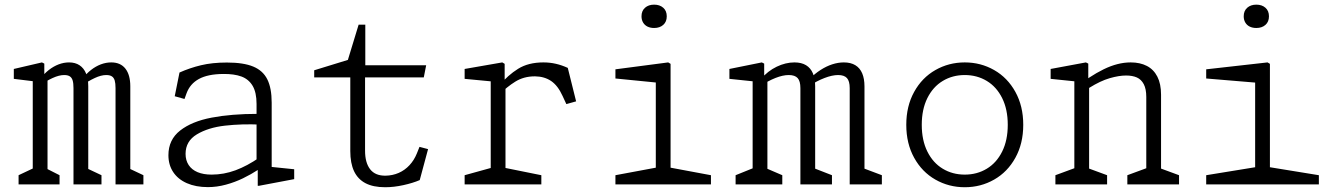

<svg xmlns="http://www.w3.org/2000/svg" viewBox="-20 -774 5620 806"><path d="M249.5 -459Q228 -459 200.8 -446.5Q173.5 -434 150.5 -417V-444.5Q165.5 -465 185 -480.2Q204.5 -495.5 226.2 -503.8Q248 -512 270 -512Q296 -512 314 -500Q332 -488 341.2 -465.5Q350.5 -443 350.5 -411.5V-40L335 -72L406 -38.5V0H288.5V-404Q288.5 -424.5 285 -436.2Q281.5 -448 273 -453.5Q264.5 -459 249.5 -459ZM426 -459Q404.5 -459 377.8 -446.5Q351 -434 327.5 -417V-444.5Q342.5 -465 362 -480.2Q381.5 -495.5 403.2 -503.8Q425 -512 447 -512Q486 -512 506.5 -485.8Q527 -459.5 527 -411.5V-40L511 -72L582 -38.5V0H465V-404Q465 -424.5 461.5 -436.2Q458 -448 449.5 -453.5Q441 -459 426 -459ZM58 -38.5 129 -72 117.5 -45V-457.5L139.5 -430.5L38 -443V-484.5L156 -512L166 -507V-446.5L179.5 -439.5V-40L164 -72L230 -38.5V0H58Z M1062 -68.5 1057 -79.5V-337.5Q1057 -386 1040.5 -413.8Q1024 -441.5 993.5 -452.8Q963 -464 917 -463.5Q852.5 -463 815 -442.5Q777.5 -422 763 -382L754.5 -358.5L713.5 -370L733.5 -469.5Q777 -489 824 -500.2Q871 -511.5 932.5 -511.5Q1002.5 -511.5 1043.2 -494.5Q1084 -477.5 1102.2 -440.8Q1120.5 -404 1120.5 -343V-50L1098 -75.5L1215 -63.5V-22L1067 6H1062ZM687 -122.5Q687 -187.5 736.2 -226Q785.5 -264.5 868.5 -280.2Q951.5 -296 1061 -296L1074.5 -251Q994.5 -254.5 924.2 -246.5Q854 -238.5 806.5 -210Q759 -181.5 759 -128Q759 -101 772 -81.2Q785 -61.5 809.5 -51.2Q834 -41 868.5 -41Q919.5 -41 968.8 -59.2Q1018 -77.5 1068.5 -112.5V-64.5L1065.5 -62.5Q1034 -42 1000 -25.5Q966 -9 928.2 1.2Q890.5 11.5 853 11.5Q802 11.5 764.5 -5Q727 -21.5 707 -51.8Q687 -82 687 -122.5Z M1450.5 -140V-461.5L1473 -449H1299V-479L1453.5 -526.5L1428.5 -483.5L1485.5 -670.5H1513.5V-486.5L1491 -500H1769L1759 -449H1491L1512.5 -461.5V-141Q1512.5 -91 1533.8 -63.5Q1555 -36 1598.5 -36.5Q1628 -37 1653.8 -48.2Q1679.5 -59.5 1699 -80.5Q1718.5 -101.5 1730 -130L1741 -157.5L1777 -148L1742 -18Q1713 -5.5 1673.2 3.2Q1633.5 12 1597 12Q1546.5 12 1514.2 -5Q1482 -22 1466.2 -55.5Q1450.5 -89 1450.5 -140Z M1930.5 -38.5 2051.5 -72 2040 -45V-457.5L2062 -430.5L1930.5 -443V-484.5L2088.5 -512L2098.5 -506V-426.5L2102 -419.5V-40L2086.5 -72L2252.5 -38.5V0H1930.5ZM2226.5 -453.5H2225Q2179 -453.5 2143.5 -431.5Q2108 -409.5 2076 -377L2075.5 -376.5V-414.5Q2112 -458.5 2155 -485.2Q2198 -512 2261 -512Q2288.5 -512 2313.5 -506.2Q2338.5 -500.5 2363.5 -489L2398.5 -348.5L2357.5 -337L2341.5 -371.5Q2322 -414.5 2293.8 -433.8Q2265.5 -453 2226.5 -453.5Z M2563.5 -38.5 2748.5 -73 2733 -41V-452.5L2755 -425.5L2563.5 -444.5V-483L2785 -512L2795 -506V-41L2779.5 -73L2964.5 -38.5V0H2563.5ZM2673 -705.5Q2673 -728.5 2687.8 -741.5Q2702.5 -754.5 2726 -754.5Q2749.5 -754.5 2764.2 -741.5Q2779 -728.5 2779 -705.5Q2779 -682.5 2764.2 -669.5Q2749.5 -656.5 2726 -656.5Q2710.5 -656.5 2698.5 -662.2Q2686.5 -668 2679.8 -679.2Q2673 -690.5 2673 -705.5Z M3291 -459Q3266.5 -459 3235.5 -446.8Q3204.5 -434.5 3174 -414V-442Q3203 -476 3240.5 -494Q3278 -512 3315 -512Q3344.5 -512 3363.8 -500.2Q3383 -488.5 3392.5 -466Q3402 -443.5 3402 -411.5V-40L3386.5 -72L3472.5 -38.5V0H3340V-404Q3340 -433.5 3328.5 -446.2Q3317 -459 3291 -459ZM3498.5 -459Q3473.5 -459 3441 -446.5Q3408.5 -434 3379 -414L3377.5 -441.5Q3400 -464.5 3424.5 -480.2Q3449 -496 3473.8 -504Q3498.5 -512 3522.5 -512Q3551.5 -512 3570.8 -500.2Q3590 -488.5 3599.5 -466Q3609 -443.5 3609 -411.5V-40L3593 -72L3682 -38.5V0H3547V-404Q3547 -433.5 3535.5 -446.2Q3524 -459 3498.5 -459ZM3068 -38.5 3151 -72 3139.5 -45V-457.5L3161.5 -430.5L3042 -443V-484.5L3178 -512L3188 -507V-440.5L3201.5 -433.5V-40L3186 -72L3264 -38.5V0H3068Z M3784.5 -250Q3784.5 -328.5 3817.5 -388.2Q3850.5 -448 3906.8 -480Q3963 -512 4030 -512Q4097 -512 4153.2 -480Q4209.5 -448 4242.5 -388.2Q4275.5 -328.5 4275.5 -250Q4275.5 -171.5 4242.5 -111.8Q4209.5 -52 4153.2 -20Q4097 12 4030 12Q3963 12 3906.8 -20Q3850.5 -52 3817.5 -111.8Q3784.5 -171.5 3784.5 -250ZM4210.5 -250Q4210.5 -315 4187 -362.2Q4163.5 -409.5 4122.5 -434.2Q4081.5 -459 4030 -459Q3978.5 -459 3937.5 -434.2Q3896.5 -409.5 3873 -362.2Q3849.5 -315 3849.5 -250Q3849.5 -185 3873 -137.8Q3896.5 -90.5 3937.5 -65.8Q3978.5 -41 4030 -41Q4081.5 -41 4122.5 -65.8Q4163.5 -90.5 4187 -137.8Q4210.5 -185 4210.5 -250Z M4712.5 -38.5 4803.5 -72 4792 -45V-367Q4792 -400.5 4781.5 -420.5Q4771 -440.5 4752.5 -448.8Q4734 -457 4707 -457Q4677.5 -457 4638.5 -445.8Q4599.5 -434.5 4553 -405.5Q4545 -400.5 4536.8 -395Q4528.5 -389.5 4520.5 -383.5L4525.5 -429.5Q4534.5 -436 4539 -439Q4543.5 -442 4552 -448Q4584 -469 4613.2 -483.2Q4642.5 -497.5 4670.8 -504.8Q4699 -512 4726.5 -512Q4766 -512 4794.5 -497.2Q4823 -482.5 4838.5 -452.2Q4854 -422 4854 -376.5V-40L4838.5 -72L4929.5 -38.5V0H4712.5ZM4410.5 -38.5 4501.5 -72 4490 -45V-457.5L4512 -430.5L4390.5 -443V-484.5L4538.5 -512L4548.5 -507V-426.5L4552 -419.5V-40L4536.5 -72L4627.5 -38.5V0H4410.5Z M5043.5 -38.5 5264.5 -74.5 5249 -42.5V-452.5L5271 -425.5L5043.5 -444.5V-483L5301 -512L5311 -506V-42.5L5295.5 -74.5L5516.5 -38.5V0H5043.5ZM5201 -705.5Q5201 -728.5 5215.8 -741.5Q5230.5 -754.5 5254 -754.5Q5277.5 -754.5 5292.2 -741.5Q5307 -728.5 5307 -705.5Q5307 -682.5 5292.2 -669.5Q5277.5 -656.5 5254 -656.5Q5238.5 -656.5 5226.5 -662.2Q5214.5 -668 5207.8 -679.2Q5201 -690.5 5201 -705.5Z"/></svg>

Font: Monaspace Xenon Var
Style: Regular
Weight: 400
Designer: Riley Cran and the Lettermatic Team
Version: Version 1.000 (Monaspace Xenon Var)